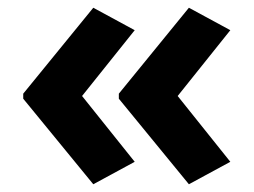

<svg xmlns="http://www.w3.org/2000/svg" viewBox="-20 -522 655 496"><path d="M40 -280 221 -502 328 -444 192 -274 328 -104 221 -46 40 -267ZM287 -280 468 -502 575 -444 439 -274 575 -104 468 -46 287 -267Z"/></svg>

Font: Noto Sans Adlam Unjoined
Style: Bold
Weight: 700
Version: Version 3.001